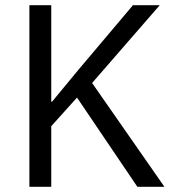

<svg xmlns="http://www.w3.org/2000/svg" viewBox="-20 -718 674 738"><path d="M276 -343 177 -233V0H93V-698H177V-327H180L280 -448L491 -698H594L334 -399L612 0H508Z"/></svg>

Font: IBM Plex Sans Devanagari
Style: Regular
Weight: 400
Designer: Mike Abbink, Paul van der Laan, Pieter van Rosmalen, Erin McLaughlin
Foundry: Bold Monday
Version: Version 1.1